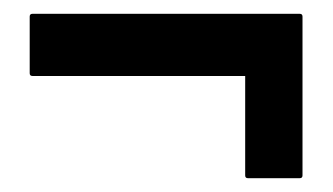

<svg xmlns="http://www.w3.org/2000/svg" viewBox="-20 -464 482 278"><path d="M339 -206Q335 -206 335 -210V-354H27Q23 -354 23 -358V-440Q23 -444 27 -444H414Q418 -444 418 -440V-210Q418 -206 414 -206Z"/></svg>

Font: AL Dynamic
Style: Regular
Weight: 400
Version: Version 1.000; ttfautohint (v1.8.2) -l 8 -r 50 -G 200 -x 14 